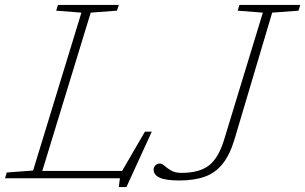

<svg xmlns="http://www.w3.org/2000/svg" viewBox="-48 -727 1244 783"><path d="M322 -675.5 124.5 -30H450L543 -190H571L467.5 36H436.5L441 0H-27.5L-20.5 -23.5L87 -31.5L284 -675.5L181 -683.5L188.5 -707H436.5L429 -683.5ZM909 -161Q890 -96.5 860.2 -59.2Q830.5 -22 787.2 -6.5Q744 9 684 9Q627.5 9 603 -2.5Q578.5 -14 578.5 -35Q578.5 -45 585.5 -52.5Q592.5 -60 603.5 -60Q613 -60 623.5 -50.5Q634 -41 650 -31.5Q666 -22 692 -22Q764.5 -22 803.8 -52Q843 -82 866 -157.5L1024 -675.5L921.5 -683.5L928.5 -707H1176.5L1169.5 -683.5L1062 -675.5Z"/></svg>

Font: Newsreader Caption ExtraLight
Style: Italic
Weight: 275
Italic angle: -17°
Designer: Hugues Gentile
Foundry: Production Type
Version: Version 1.001